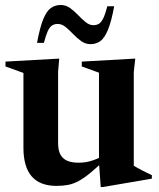

<svg xmlns="http://www.w3.org/2000/svg" viewBox="-20 -735 636 770"><path d="M213 -160.5Q213 -133.5 221.8 -116.2Q230.5 -99 248.5 -90.8Q266.5 -82.5 295.5 -82.5Q324.5 -82.5 351.2 -91.5Q378 -100.5 398 -113.5L406 -99.5Q370 -64.5 343.8 -42.8Q317.5 -21 295.8 -9.2Q274 2.5 253 6.5Q232 10.5 207 10.5Q140 10.5 107 -27.8Q74 -66 74 -142.5V-442.5L2 -468.5V-488L217.5 -500L213 -447ZM384 15 377 -81.5V-443.5L308 -468.5V-488L522.5 -500L516.5 -446V-70.5Q521 -67.5 529.8 -62.5Q538.5 -57.5 549.2 -52Q560 -46.5 570.5 -41.5Q581 -36.5 589 -32.5V-18.5L393 15ZM438 -710Q426.5 -648 412.8 -615Q399 -582 382.2 -570Q365.5 -558 343 -558Q322.5 -558 305.5 -570.2Q288.5 -582.5 273.2 -598.5Q258 -614.5 243 -626.8Q228 -639 211.5 -639Q198.5 -639 188.8 -632.8Q179 -626.5 171.5 -610Q164 -593.5 156 -563H128.5Q140 -625.5 153.5 -658.2Q167 -691 184.2 -703Q201.5 -715 223.5 -715Q244 -715 261 -702.8Q278 -690.5 293.2 -674.5Q308.5 -658.5 323.5 -646.2Q338.5 -634 354.5 -634Q368 -634 377.5 -640.2Q387 -646.5 394.8 -663Q402.5 -679.5 410.5 -710Z"/></svg>

Font: Newsreader 60pt SemiBold
Style: Regular
Weight: 600
Designer: Hugues Gentile
Foundry: Production Type
Version: Version 1.003